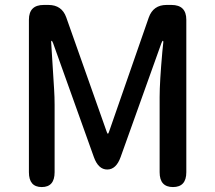

<svg xmlns="http://www.w3.org/2000/svg" viewBox="-20 -757 870 777"><path d="M149 0Q97 0 97 -60V-677Q97 -737 157 -737H176Q230 -737 248 -687L411 -226Q414 -216 416.5 -216Q419 -216 422 -226L582 -686Q600 -737 654 -737H674Q734 -737 734 -677V-60Q734 0 680 0Q626 0 626 -60V-364Q626 -425 637 -548Q640 -578 641 -587Q641 -592 639 -592Q637 -592 633 -582L468 -121Q450 -71 414 -71Q378 -71 360 -121L195 -582Q191 -592 189 -592Q187 -592 187 -587L199 -395Q201 -364 201 -333V-60Q201 0 149 0Z"/></svg>

Font: Resource Han Rounded JP Medium
Style: Regular
Weight: 500
Designer: Cyano Hao (round all glyphs); Ryoko NISHIZUKA 西塚涼子 (kana, bopomofo & ideographs); Paul D. Hunt (Latin, Greek & Cyrillic)
Foundry: Cyano Hao
Version: 0.990